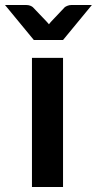

<svg xmlns="http://www.w3.org/2000/svg" viewBox="-62 -743 385 763"><path d="M188.5 -513V0H65V-513ZM303 -723 188.5 -584H72.5L-42 -723H43.5Q51 -723 57.8 -720.5Q64.5 -718 68.5 -714.5L121.5 -659Q124 -656.5 126.8 -653.2Q129.5 -650 132.5 -646.5Q135 -650 137.8 -653.2Q140.5 -656.5 143 -659L195.5 -714.5Q199.5 -717.5 206.5 -720.2Q213.5 -723 220.5 -723Z"/></svg>

Font: Lato 2
Style: Bold
Weight: 700
Designer: Lukasz Dziedzic with Adam Twardoch and Botio Nikoltchev
Foundry: tyPoland Lukasz Dziedzic
Version: Version 2.015; 2015-08-06; http://www.latofonts.com/